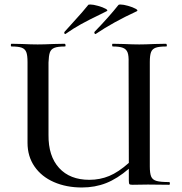

<svg xmlns="http://www.w3.org/2000/svg" viewBox="-20 -819 808 851"><path d="M730 0 636 -1 567 0Q556 0 553.5 -3Q551 -6 551 -19V-71Q500 -27 450.5 -7.5Q401 12 343 12Q274 12 219 -12Q164 -36 133 -81Q102 -126 102 -186V-544Q102 -574 96.5 -588Q91 -602 76.5 -607.5Q62 -613 31 -613Q28 -613 28 -619Q28 -625 31 -625L78 -624Q120 -622 147 -622Q174 -622 218 -624L266 -625Q270 -625 270.5 -619Q271 -613 268 -613Q236 -613 221 -607Q206 -601 201 -586.5Q196 -572 195 -542V-221Q194 -127 242 -74.5Q290 -22 376 -22Q423 -22 464 -39Q505 -56 551 -97L550 -542Q551 -572 545.5 -586.5Q540 -601 525 -607Q510 -613 480 -613Q477 -613 477 -619Q477 -625 479 -625L528 -624Q570 -622 597 -622Q622 -622 666 -624L715 -625Q719 -625 719.5 -619Q720 -613 717 -613Q685 -613 670 -607.5Q655 -602 649.5 -588Q644 -574 644 -544V-81Q644 -51 650 -36.5Q656 -22 674 -17Q692 -12 730 -12Q733 -12 733 -6Q733 0 730 0ZM269 -668Q266 -668 265 -672.5Q264 -677 267 -679L304 -720Q349 -769 371 -797Q372 -799 381 -799Q393 -799 414.5 -793Q436 -787 448.5 -780Q461 -773 452 -769L426 -756Q374 -731 339.5 -712Q305 -693 271 -669ZM403 -668Q400 -668 398.5 -672.5Q397 -677 400 -679Q463 -744 505 -797Q506 -799 514 -799Q527 -799 548 -793Q569 -787 581.5 -780Q594 -773 586 -769Q482 -721 405 -669Z"/></svg>

Font: Cormorant Upright SemiBold
Style: Regular
Weight: 600
Designer: Christian Thalmann (Catharsis Fonts)
Foundry: Catharsis Fonts
Version: Version 3.302